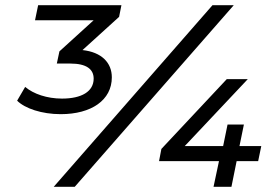

<svg xmlns="http://www.w3.org/2000/svg" viewBox="-20 -720 1074 740"><path d="M411 -422C411 -478 372 -519 298 -527L439 -655L448 -700H127L115 -642H341L209 -522L199 -475H252C312 -475 341 -454 341 -417C341 -367 294 -340 219 -340C161 -340 109 -358 77 -385L46 -332C76 -302 141 -280 214 -280C332 -280 411 -334 411 -422ZM799 -700 187 0H268L881 -700ZM987 -157H903L920 -240H857L840 -157H692L935 -415H854L602 -146L593 -99H824L803 0H872L892 -99H975Z"/></svg>

Font: AWKNG-Font Medium
Style: Italic
Weight: 500
Italic angle: -11.3°
Designer: Awakening Church
Foundry: Awakening Church
Version: Version 1.700;PS 001.700;hotconv 1.0.88;makeotf.lib2.5.64775